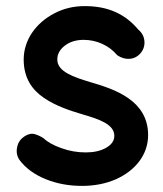

<svg xmlns="http://www.w3.org/2000/svg" viewBox="-20 -565 538 633"><path d="M443.8 -390.1C453.1 -401.4 457.5 -415 456.1 -430.2C454.6 -445.3 447.8 -457.5 436 -467.3C393.6 -517.6 338.4 -544.9 259.8 -544.9C223.1 -544.9 189.9 -537.1 159.2 -521C98.1 -489.3 58.1 -433.1 58.1 -368.7C58.1 -308.1 85.4 -269 125 -242.2C164.1 -215.3 211.4 -200.2 252 -188C305.2 -172.4 356.9 -155.8 356.9 -117.2C356.9 -101.1 347.7 -87.9 329.6 -77.6C311.5 -67.4 289.1 -62.5 263.2 -62.5C235.4 -62.5 209 -66.9 183.6 -76.2C157.7 -85 138.2 -95.7 124 -108.9C116.2 -114.3 106.4 -119.1 95.2 -122.6C84 -126 71.8 -123 59.6 -114.7C47.4 -106.4 39.6 -95.2 36.6 -80.1C33.2 -64.9 35.6 -50.8 43.9 -38.1C64 -11.2 92.8 10.3 129.9 25.4C167 40.5 207 47.9 250.5 47.9C291.5 47.9 328.6 40.5 361.3 26.4C427.2 -2.9 468.3 -55.7 468.3 -119.6C468.3 -234.9 357.4 -271 277.3 -294.4C222.7 -311 168.9 -328.6 168.9 -368.7C168.9 -386.7 177.2 -401.9 193.8 -414.6C210.4 -427.2 231 -433.6 255.9 -433.6C298.3 -433.6 339.4 -415.5 366.7 -382.8C393.6 -364.7 424.8 -367.2 443.8 -390.1Z"/></svg>

Font: Mikhak SemiBold
Style: Regular
Weight: 600
Designer: Amin Abedi
Version: Version 3.2